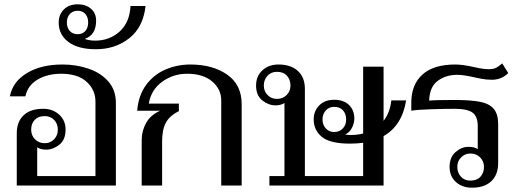

<svg xmlns="http://www.w3.org/2000/svg" viewBox="-20 -863 2413 893"><path d="M58 -243Q58 -297 90 -327Q122 -357 181 -357Q225 -357 255 -330Q285 -303 285 -260Q285 -213 256 -190Q227 -167 195 -167Q168 -167 153 -178V-44H424V-390Q424 -445 383 -482.5Q342 -520 265 -520Q201 -520 155 -493Q109 -466 98 -415H26Q39 -483 105 -523Q171 -563 271 -563Q335 -563 392 -543.5Q449 -524 484 -484Q519 -444 519 -384V0H58ZM249 -260Q249 -287 232 -305Q215 -323 188 -323Q158 -323 141.5 -305.5Q125 -288 125 -260Q125 -233 143 -215Q161 -197 188 -197Q214 -197 231.5 -215Q249 -233 249 -260Z M253 -758Q253 -795 277 -819Q301 -843 342 -843Q379 -843 403 -822.5Q427 -802 427 -767Q427 -700 374 -682Q395 -674 423 -674Q489 -674 536 -716Q583 -758 587 -835H657Q646 -736 581 -685Q516 -634 426 -634Q343 -634 298 -668Q253 -702 253 -758ZM390 -759Q390 -783 377 -798Q364 -813 341 -813Q319 -813 305 -798Q291 -783 291 -759Q291 -734 304.5 -719Q318 -704 341 -704Q364 -704 377 -719Q390 -734 390 -759Z M639 -211Q639 -254 659.5 -291Q680 -328 725 -348H618Q624 -420 660 -468.5Q696 -517 750.5 -540Q805 -563 865 -563Q969 -563 1036.5 -516Q1104 -469 1104 -379V0H1009V-396Q1009 -448 967 -484Q925 -520 850 -520Q786 -520 734.5 -483Q683 -446 672 -381H812V-346Q769 -325 751.5 -292.5Q734 -260 734 -206V0H639Z M1233 -44H1303V-384Q1287 -373 1261 -373Q1229 -373 1200 -396Q1171 -419 1171 -465Q1171 -509 1200.5 -536Q1230 -563 1275 -563Q1333 -563 1365.5 -533Q1398 -503 1398 -450V-44H1669V-199Q1642 -195 1607 -195Q1516 -195 1477.5 -226Q1439 -257 1439 -308Q1439 -347 1465 -373Q1491 -399 1534 -399Q1579 -399 1603.5 -374.5Q1628 -350 1628 -312Q1628 -290 1617 -268.5Q1606 -247 1585 -237Q1601 -235 1608 -235Q1642 -235 1669 -242V-553H1764V-301Q1794 -339 1800 -396H1869Q1850 -279 1764 -230V0H1233ZM1331 -465Q1331 -493 1314.5 -511Q1298 -529 1268 -529Q1241 -529 1224 -510.5Q1207 -492 1207 -465Q1207 -439 1224.5 -421Q1242 -403 1268 -403Q1295 -403 1313 -421Q1331 -439 1331 -465ZM1590 -307Q1590 -333 1575.5 -349.5Q1561 -366 1534 -366Q1510 -366 1495 -349Q1480 -332 1480 -307Q1480 -283 1495 -266Q1510 -249 1534 -249Q1559 -249 1574.5 -265.5Q1590 -282 1590 -307Z M2071 -87Q2071 -131 2098.5 -155.5Q2126 -180 2158 -180Q2189 -180 2202 -169V-277Q2202 -321 2178 -339Q2154 -357 2094 -357Q2055 -357 1987.5 -355Q1920 -353 1893 -348V-386Q1893 -469 1944.5 -516Q1996 -563 2098 -563Q2131 -563 2185 -551Q2189 -550 2211.5 -545.5Q2234 -541 2253 -541Q2271 -541 2283.5 -546Q2296 -551 2316 -568L2344 -523Q2312 -492 2268 -492Q2242 -492 2217 -497Q2192 -502 2188 -503Q2136 -515 2106 -515Q2054 -515 2016 -487Q1978 -459 1976 -395Q2002 -398 2093 -398Q2170 -398 2213 -389.5Q2256 -381 2276.5 -356.5Q2297 -332 2297 -286V-105Q2297 -51 2265.5 -20.5Q2234 10 2175 10Q2130 10 2100.5 -16.5Q2071 -43 2071 -87ZM2231 -87Q2231 -113 2213 -131Q2195 -149 2168 -149Q2142 -149 2124.5 -131Q2107 -113 2107 -87Q2107 -60 2123.5 -41.5Q2140 -23 2168 -23Q2198 -23 2214.5 -41Q2231 -59 2231 -87Z"/></svg>

Font: TavirajRegular
Style: Regular
Weight: 400
Designer: Katatrad Team
Foundry: CadsonDemak
Version: Version 1.001